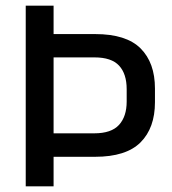

<svg xmlns="http://www.w3.org/2000/svg" viewBox="-20 -659 607 679"><path d="M137 -104.5V-187.5H313.5Q373.5 -187.5 400.8 -217.2Q428 -247 428 -300V-343.5Q428 -398 401 -427Q374 -456 314.5 -456H136.5V-538.5H316.5Q426.5 -538.5 477.2 -487.8Q528 -437 528 -346V-297.5Q528 -206.5 477 -155.5Q426 -104.5 316 -104.5ZM71 0V-639H169.5V-518.5V-480.5V-156.5V-130.5V0Z"/></svg>

Font: Anek Odia Medium
Style: Regular
Weight: 500
Designer: Yesha Goshar & Mahesh Sahu (Odia), Yesha Goshar (Latin)
Foundry: Ek Type
Version: Version 1.003